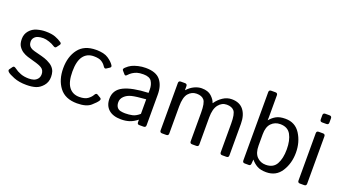

<svg xmlns="http://www.w3.org/2000/svg" viewBox="-58 -1250 3188 1787"><g transform="rotate(20 1536.5 -356.5)"><path d="M40.5 -47.9Q25.4 -62 34.2 -74.2L56.2 -105Q66.9 -119.6 87.9 -103.5Q116.7 -81.5 152.1 -68.4Q187.5 -55.2 232.9 -55.2Q259.8 -55.2 280.8 -61.8Q301.8 -68.4 317.6 -86.4Q333.5 -104.5 333.5 -134.8Q333.5 -152.3 325.9 -168Q318.4 -183.6 302.5 -193.1Q286.6 -202.6 271.5 -208Q246.6 -217.3 221.9 -223.4Q197.3 -229.5 157.2 -242.2Q130.4 -250.5 106.4 -265.9Q82.5 -281.2 64.7 -307.6Q46.9 -334 46.9 -380.4Q46.9 -427.7 75.7 -461.9Q104.5 -496.1 147.9 -508.5Q191.4 -521 232.4 -521Q293 -521 329.8 -507.1Q366.7 -493.2 393.6 -474.1Q409.2 -462.9 397.9 -448.2L376 -418.9Q365.7 -404.8 344.2 -419.9Q326.2 -432.6 293 -443.8Q259.8 -455.1 234.9 -455.1Q204.1 -455.1 182.1 -448.2Q160.2 -441.4 146.5 -424.8Q132.8 -408.2 132.8 -385.7Q132.8 -368.7 138.2 -355.2Q143.6 -341.8 158.2 -330.6Q172.9 -319.3 199.2 -312.5Q240.2 -301.8 274.2 -293Q308.1 -284.2 335.4 -271.5Q371.1 -254.9 390.4 -234.9Q409.7 -214.8 417 -191.7Q424.3 -168.5 424.3 -140.1Q424.3 -87.9 393.3 -51.8Q362.3 -15.6 324.2 -3.7Q286.1 8.3 232.4 8.3Q159.7 8.3 107.7 -12.5Q55.7 -33.2 40.5 -47.9Z M502.4 -256.3Q502.4 -371.1 559.3 -446Q616.2 -521 733.4 -521Q812.5 -521 854.2 -492.9Q896 -464.8 914.6 -435.5Q924.8 -419.4 910.2 -409.7L879.4 -389.6Q864.7 -379.4 850.1 -402.8Q835.9 -425.3 810.3 -441.4Q784.7 -457.5 733.4 -457.5Q666.5 -457.5 629.9 -408.2Q593.3 -358.9 593.3 -256.3Q593.3 -153.8 629.9 -104.5Q666.5 -55.2 733.4 -55.2Q787.6 -55.2 816.4 -75.9Q845.2 -96.7 858.4 -121.1Q871.1 -144 887.2 -134.3L919.9 -114.7Q934.6 -106 924.3 -88.4Q912.1 -67.4 868.9 -29.5Q825.7 8.3 733.4 8.3Q616.2 8.3 559.3 -66.7Q502.4 -141.6 502.4 -256.3Z M1003.4 -136.7Q1003.4 -223.6 1084.7 -264.2Q1166 -304.7 1327.6 -311.5V-344.7Q1327.6 -390.6 1306.9 -424.1Q1286.1 -457.5 1224.6 -457.5Q1185.5 -457.5 1162.1 -450Q1138.7 -442.4 1119.4 -429.9Q1100.1 -417.5 1082.5 -397.9Q1069.3 -383.3 1057.6 -396.5L1032.2 -425.8Q1021.5 -438 1039.6 -455.1Q1065.4 -479.5 1089.8 -491.7Q1114.3 -503.9 1150.6 -512.5Q1187 -521 1224.6 -521Q1326.7 -521 1370.1 -468.5Q1413.6 -416 1413.6 -324.7V-22Q1413.6 0 1391.6 0H1347.7Q1328.6 0 1328.6 -22V-45.9H1327.6Q1289.1 -15.6 1252.2 -3.7Q1215.3 8.3 1169.9 8.3Q1089.8 8.3 1046.6 -30Q1003.4 -68.4 1003.4 -136.7ZM1092.3 -134.8Q1092.3 -104.5 1105 -86.2Q1117.7 -67.9 1140.1 -62.7Q1162.6 -57.6 1187 -57.6Q1224.6 -57.6 1258.3 -64.9Q1292 -72.3 1327.6 -103.5V-247.6Q1229 -240.2 1187 -229.7Q1145 -219.2 1118.7 -193.6Q1092.3 -168 1092.3 -134.8Z M1574.2 0Q1552.2 0 1552.2 -22V-490.7Q1552.2 -512.7 1574.2 -512.7H1615.2Q1637.2 -512.7 1637.2 -490.7V-451.7H1639.2Q1670.9 -486.8 1708 -503.9Q1745.1 -521 1779.3 -521Q1842.3 -521 1876.2 -489.5Q1910.2 -458 1919.9 -426.3H1921.9Q1948.7 -466.3 1989.7 -493.7Q2030.8 -521 2077.1 -521Q2154.8 -521 2194.3 -470.9Q2233.9 -420.9 2233.9 -334V-22Q2233.9 0 2211.9 0H2169.9Q2147.9 0 2147.9 -22V-305.7Q2147.9 -401.4 2124 -429.4Q2100.1 -457.5 2050.3 -457.5Q2001.5 -457.5 1968.8 -415.8Q1936 -374 1936 -290V-22Q1936 0 1914.1 0H1872.1Q1850.1 0 1850.1 -22V-305.7Q1850.1 -401.4 1826.2 -429.4Q1802.2 -457.5 1752.4 -457.5Q1703.6 -457.5 1670.9 -419.7Q1638.2 -381.8 1638.2 -290V-22Q1638.2 0 1616.2 0Z M2393.6 0Q2371.6 0 2371.6 -22V-698.7Q2371.6 -720.7 2393.6 -720.7H2435.5Q2457.5 -720.7 2457.5 -698.7V-481.4Q2457.5 -466.3 2456.5 -451.7H2457.5Q2484.4 -483.9 2518.1 -502.4Q2551.8 -521 2607.9 -521Q2705.6 -521 2756.3 -441.2Q2807.1 -361.3 2807.1 -256.3Q2807.1 -151.4 2756.3 -71.5Q2705.6 8.3 2607.9 8.3Q2551.8 8.3 2518.1 -10.3Q2484.4 -28.8 2457.5 -61H2456.5L2453.6 -22Q2452.1 0 2434.6 0ZM2457.5 -200.2Q2457.5 -127 2492.4 -91.1Q2527.3 -55.2 2580.1 -55.2Q2654.3 -55.2 2685.3 -110.8Q2716.3 -166.5 2716.3 -256.3Q2716.3 -346.2 2685.3 -401.9Q2654.3 -457.5 2580.1 -457.5Q2527.3 -457.5 2492.4 -421.6Q2457.5 -385.7 2457.5 -312.5Z M2939.9 0Q2918 0 2918 -22V-490.7Q2918 -512.7 2939.9 -512.7H2981.9Q3003.9 -512.7 3003.9 -490.7V-22Q3003.9 0 2981.9 0ZM2939.9 -605.5Q2918 -605.5 2918 -627.4V-669.4Q2918 -691.4 2939.9 -691.4H2981.9Q3003.9 -691.4 3003.9 -669.4V-627.4Q3003.9 -605.5 2981.9 -605.5Z"/></g></svg>

Font: Istok
Style: Regular
Weight: 500
Designer: Andrey V. Panov
Foundry: Andrey V. Panov
Version: Version 1.0.3